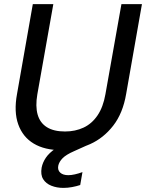

<svg xmlns="http://www.w3.org/2000/svg" viewBox="-20 -720 712 936"><path d="M279 12Q198 12 144.5 -20Q91 -52 69 -113.5Q47 -175 63 -262L140 -700H240L162 -260Q152 -202 163.5 -161.5Q175 -121 208.5 -100Q242 -79 297 -79Q347 -79 387.5 -98Q428 -117 455.5 -157.5Q483 -198 494 -261L572 -700H672L595 -262Q579 -168 532 -107.5Q485 -47 419.5 -17.5Q354 12 279 12ZM289 196Q257 196 230.5 185.5Q204 175 190.5 153.5Q177 132 183 97Q188 72 203.5 49Q219 26 250 4.5Q281 -17 331 -37L386 -59L401 -10L341 17Q302 34 285 51.5Q268 69 264 88Q260 109 273.5 121.5Q287 134 313 134Q327 134 345 130Q363 126 382 119L371 182Q353 188 331.5 192Q310 196 289 196Z"/></svg>

Font: DM Sans 28pt Medium
Style: Italic
Weight: 500
Italic angle: -10°
Version: Version 4.004;gftools[0.9.30]